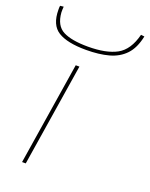

<svg xmlns="http://www.w3.org/2000/svg" viewBox="-152 -854 727 931"><g transform="rotate(20 211.0 -388.5)"><path d="M99 0H80L164 -530H183ZM185 -617Q88 -617 40.5 -646.5Q-7 -676 -7 -755Q-7 -760 -7 -765Q-7 -770 -6 -775L12 -777Q11 -769 11 -761.5Q11 -754 11 -747Q16 -680 60 -657.5Q104 -635 188 -635Q283 -635 336.5 -664.5Q390 -694 411 -777L429 -775Q416 -712 383.5 -678Q351 -644 301 -630.5Q251 -617 185 -617Z"/></g></svg>

Font: Georama ExtraExtended Thin
Style: Italic
Weight: 100
Width: 8
Italic angle: -9°
Designer: Jean-Baptiste Levee
Foundry: Production Type
Version: Version 1.000